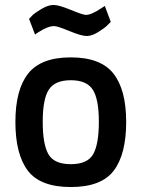

<svg xmlns="http://www.w3.org/2000/svg" viewBox="-20 -742 570 773"><path d="M93.5 -446Q145 -511 265 -511Q385 -511 436.5 -446Q488 -381 488 -251Q488 -121 438 -55Q388 11 265 11Q142 11 92 -55Q42 -121 42 -251Q42 -381 93.5 -446ZM175 -121Q198 -81 265 -81Q332 -81 355 -121Q378 -161 378 -252Q378 -343 353.5 -381Q329 -419 265 -419Q201 -419 176.5 -381Q152 -343 152 -252Q152 -161 175 -121ZM198 -637Q173 -637 134 -612L121 -603L97 -666L112 -682Q122 -691 148 -706.5Q174 -722 195.5 -722Q217 -722 265.5 -702Q314 -682 326 -682Q348 -682 388 -709L402 -718L426 -654L410 -638Q401 -629 375.5 -613Q350 -597 329 -597Q308 -597 259.5 -617Q211 -637 198 -637Z"/></svg>

Font: TitilliumWeb-SemiBold
Style: SemiBold
Weight: 600
Version: Version 1.001;PS 57.000;hotconv 1.0.70;makeotf.lib2.5.55311